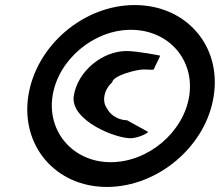

<svg xmlns="http://www.w3.org/2000/svg" viewBox="-20 -732 870 760"><path d="M92 -352C62 -154 201 8 403 8C606 8 796 -154 826 -352C857 -552 716 -712 513 -712C311 -712 123 -552 92 -352ZM188 -352C210 -495 350 -614 498 -614C648 -614 751 -495 729 -352C707 -210 568 -90 418 -90C270 -90 166 -210 188 -352ZM272 -352C257 -254 445 -180 503 -185C543 -190 570 -210 566 -210L483 -256C455 -256 419 -272 404 -302C382 -331 392 -378 424 -406C428 -434 522 -457 548 -457C569 -457 588 -454 589 -458C590 -464 617 -512 613 -512C613 -512 524 -530 481 -530C385 -530 287 -450 272 -352Z"/></svg>

Font: Ampere
Style: Ita
Weight: 400
Version: Version 1